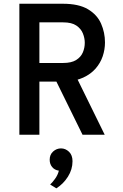

<svg xmlns="http://www.w3.org/2000/svg" viewBox="-20 -720 656 1026"><path d="M83.5 0V-700H315.5Q401 -700 450.2 -670.5Q499.5 -641 520.2 -593.5Q541 -546 541 -493Q541 -455.5 528.8 -419.2Q516.5 -383 490.8 -353.5Q465 -324 425 -305.5Q385 -287 330 -284H190.5V0ZM421 0 274.5 -298 388 -308.5 539.5 0ZM190.5 -383.5H317.5Q361.5 -383.5 386.8 -399.2Q412 -415 422.5 -439.5Q433 -464 433 -491.5Q433 -516 423 -541.2Q413 -566.5 388 -583.5Q363 -600.5 317.5 -600.5H190.5ZM281 286.5 248 266Q257.5 258 273.2 236.8Q289 215.5 294.5 192Q271.5 188.5 258.5 172.5Q245.5 156.5 245.5 133.5Q245.5 106 264 89.5Q282.5 73 306 73Q330 73 348.8 91Q367.5 109 367.5 141.5Q367.5 185.5 343 224.2Q318.5 263 281 286.5Z"/></svg>

Font: Overpass Mono SemiBold
Style: Regular
Weight: 600
Monospace: yes
Designer: Delve Withrington, Dave Bailey
Foundry: Delve Fonts LLC
Version: Version 4.000